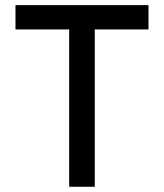

<svg xmlns="http://www.w3.org/2000/svg" viewBox="-20 -713 626 733"><path d="M244.1 0V-693.4H341.8V0ZM39.1 -600.6V-693.4H546.9V-600.6Z"/></svg>

Font: Cascadia Mono
Style: Regular
Weight: 400
Monospace: yes
Designer: Aaron Bell
Foundry: Saja Typeworks
Version: Version 2102.003